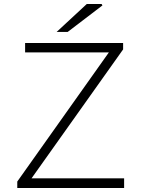

<svg xmlns="http://www.w3.org/2000/svg" viewBox="-20 -936 702 956"><path d="M66 -32 522 -675H105V-722H593V-690L137 -48H598V0H66ZM412 -916H486L490 -909L317 -777H262Z"/></svg>

Font: Nebula Sans Light
Style: Regular
Weight: 300
Designer: Paul D. Hunt for Adobe (as Source Sans)
Foundry: Nebula Entertainment & Broadcasting LLC
Version: Version 1.010